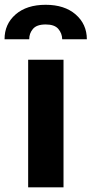

<svg xmlns="http://www.w3.org/2000/svg" viewBox="-60 -801 392 821"><path d="M60.4 0V-545.5H211.6V0ZM-40.5 -633.2Q-40.8 -697.8 6.6 -739.2Q54 -780.5 135.3 -780.5Q215.9 -780.5 263.5 -739.2Q311.1 -697.8 311.4 -633.2H206Q205.6 -658 189.5 -677.2Q173.3 -696.4 135.3 -696.4Q96.6 -696.4 80.6 -677Q64.6 -657.7 65 -633.2Z"/></svg>

Font: Inter Zeller
Style: Bold
Weight: 700
Designer: Rasmus Andersson; Joe Bland
Foundry: zeller
Version: Version 3.015;git-dec3a8cb1